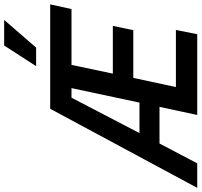

<svg xmlns="http://www.w3.org/2000/svg" viewBox="-98 -904 946 901"><g transform="rotate(-90 374.5 -453.0)"><path d="M-56 0 315 -690H805L783 -590H521L480 -396H704L684 -300H460L417 -100H685L665 0H286L324 -177H152L59 0ZM201 -271H344L412 -590H367ZM515 -756 612 -906H732L602 -756Z"/></g></svg>

Font: Radio Canada Condensed Medium
Style: Italic
Weight: 500
Width: 3
Italic angle: -12°
Designer: Charles Daoud, Etienne Aubert Bonn, Alexandre Saumier Demers, Jacques Le Bailly
Foundry: Radio-Canada
Version: Version 2.104; ttfautohint (v1.8.4.7-5d5b);gftools[0.9.28.de